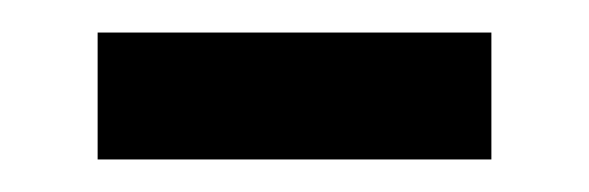

<svg xmlns="http://www.w3.org/2000/svg" viewBox="-20 -327 362 118"><path d="M40 -229V-307H282V-229Z"/></svg>

Font: korean115
Style: Regular
Weight: 400
Designer: Monotype Design Team
Foundry: Monotype Imaging Inc.
Version: Version 2.013